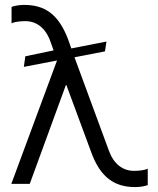

<svg xmlns="http://www.w3.org/2000/svg" viewBox="-20 -748 641 781"><path d="M101 0 248 -402H250L351 -129C389 -24 448 13 530 13C548 13 567 10 581 5V-62C570 -56 547 -53 525 -53C480 -53 443 -80 423 -135L283 -515L407 -539L413 -579L270 -551L257 -588C217 -693 160 -728 78 -728C60 -728 41 -725 27 -720V-653C38 -659 61 -662 83 -662C127 -662 164 -636 184 -582L198 -543L83 -519L77 -476L212 -502L26 0Z"/></svg>

Font: Non Bureau Light
Style: Regular
Weight: 300
Designer: Jona Saucedo
Foundry: Non Foundry
Version: Version 1.000;FEAKit 1.0